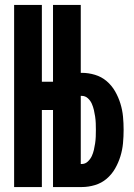

<svg xmlns="http://www.w3.org/2000/svg" viewBox="-20 -755 540 775"><path d="M37 0V-735H149V-425H194V-735H306V-461H310Q337 -461 363.5 -453Q390 -445 410.5 -427.5Q431 -410 444.5 -386.5Q458 -363 466 -337Q474 -311 476.5 -284.5Q479 -258 479 -231Q479 -204 476.5 -177Q474 -150 466 -124Q458 -98 444.5 -74.5Q431 -51 410.5 -33.5Q390 -16 363.5 -8Q337 0 310 0H194V-311H149V0ZM310 -93Q324 -93 334.5 -103Q345 -113 350.5 -125Q356 -137 359 -150Q362 -163 364 -176.5Q366 -190 366.5 -203.5Q367 -217 367 -231Q367 -244 366.5 -257.5Q366 -271 364 -284.5Q362 -298 359 -311Q356 -324 350.5 -336.5Q345 -349 334.5 -358.5Q324 -368 310 -368H306V-93Z"/></svg>

Font: Iosevka SS18 Heavy
Style: Regular
Weight: 900
Monospace: yes
Designer: Belleve Invis
Foundry: Belleve Invis
Version: Version 25.1.1; ttfautohint (v1.8.4)